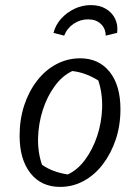

<svg xmlns="http://www.w3.org/2000/svg" viewBox="-20 -725 530 754"><path d="M216 9Q142 9 99.5 -45Q57 -99 57 -192Q57 -256 75 -311Q93 -366 125.5 -408Q158 -450 201.5 -473Q245 -496 295 -496Q368 -496 410.5 -443Q453 -390 453 -296Q453 -232 434.5 -177Q416 -122 384 -80Q352 -38 309 -14.5Q266 9 216 9ZM246 -40Q284 -57 314 -97.5Q344 -138 361.5 -190.5Q379 -243 381 -300.5Q383 -358 366 -409Q342 -424 316.5 -433.5Q291 -443 264 -446Q225 -428 195 -387Q165 -346 148 -293Q131 -240 129.5 -183.5Q128 -127 145 -78Q166 -63 192 -53.5Q218 -44 246 -40ZM337 -705Q371 -705 395.5 -690.5Q420 -676 432 -651.5Q444 -627 440 -596L395 -585Q395 -613 376 -631Q357 -649 326 -649Q295 -649 269 -631.5Q243 -614 232 -585L190 -596Q198 -627 220 -651.5Q242 -676 272.5 -690.5Q303 -705 337 -705Z"/></svg>

Font: Piazzolla Thin
Style: Italic
Weight: 400
Italic angle: -11.3°
Version: Version 2.005